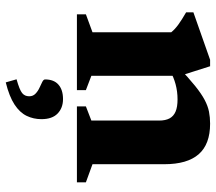

<svg xmlns="http://www.w3.org/2000/svg" viewBox="-62 -452 768 684"><g transform="rotate(90 322.0 -110.0)"><path d="M250 -367.5V-51.5L301 -32V0H31V-32L95 -55.5V-336Q84.5 -349 67.8 -361.2Q51 -373.5 24 -389V-415L193 -474.5H216ZM359 -32 409.5 -51.5V-293Q409.5 -315.5 401.8 -330Q394 -344.5 377.5 -351.5Q361 -358.5 334 -358.5Q306 -358.5 280 -351.5Q254 -344.5 235.5 -333L218.5 -361Q258 -398.5 286 -421Q314 -443.5 335.8 -455Q357.5 -466.5 377.8 -470.5Q398 -474.5 420.5 -474.5Q494 -474.5 529.5 -433.8Q565 -393 565 -311.5V-55.5L629.5 -32V0H359ZM262.5 215Q300 204.5 311.5 195.2Q323 186 323 170Q323 156.5 314 147.8Q305 139 293 133.5Q281 128 272 123.5Q263 119 263 113.5Q263 82 281.5 65.8Q300 49.5 333 49.5Q364.5 49.5 384.5 68.8Q404.5 88 404.5 126.5Q404.5 154.5 392.8 179Q381 203.5 352.5 222.2Q324 241 273.5 253.5Z"/></g></svg>

Font: Newsreader
Style: Bold
Weight: 700
Designer: Hugues Gentile
Foundry: Production Type
Version: Version 1.003